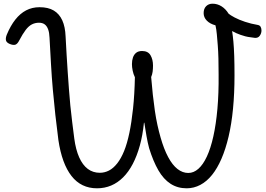

<svg xmlns="http://www.w3.org/2000/svg" viewBox="-20 -1000 1438 1039"><path d="M505 19Q419 19 367 -47.5Q315 -114 296 -242Q287 -311 279.5 -378.5Q272 -446 266 -514Q260 -582 256 -652Q252 -722 248 -796Q247 -823 240.5 -841Q234 -859 222 -868Q210 -877 191 -877Q170 -877 152.5 -868Q135 -859 119 -838Q103 -817 84 -781Q75 -763 64 -758.5Q53 -754 33 -762Q14 -770 12 -783Q10 -796 17 -813Q37 -861 63 -894Q89 -927 121.5 -944Q154 -961 194 -961Q241 -961 271 -943Q301 -925 317 -890Q333 -855 335 -802Q338 -751 340.5 -703Q343 -655 346.5 -609Q350 -563 353 -518.5Q356 -474 360.5 -430Q365 -386 370.5 -341Q376 -296 382 -250Q390 -190 408.5 -148.5Q427 -107 455 -86Q483 -65 520 -65Q546 -65 569.5 -77Q593 -89 614 -115.5Q635 -142 651.5 -182.5Q668 -223 680 -280.5Q692 -338 700 -413Q708 -488 710 -582Q702 -598 698 -617.5Q694 -637 694 -653Q694 -673 699.5 -689Q705 -705 717 -714.5Q729 -724 749 -724Q781 -724 794.5 -701Q808 -678 808 -645Q808 -628 806 -612.5Q804 -597 798 -583Q802 -533 807 -487.5Q812 -442 818 -401Q824 -360 832 -323.5Q840 -287 849 -256Q867 -193 890 -150Q913 -107 940.5 -85.5Q968 -64 999 -64Q1028 -64 1053.5 -86.5Q1079 -109 1099.5 -153Q1120 -197 1134.5 -262Q1149 -327 1156.5 -411Q1164 -495 1163 -597Q1163 -644 1162 -683Q1161 -722 1158.5 -754Q1156 -786 1153.5 -813.5Q1151 -841 1146 -863Q1116 -871 1099 -888.5Q1082 -906 1082 -929Q1082 -953 1095.5 -966.5Q1109 -980 1130 -980Q1156 -980 1178.5 -966Q1201 -952 1217 -926Q1226 -918 1249.5 -905.5Q1273 -893 1306 -882Q1339 -871 1375 -865Q1386 -863 1390.5 -854.5Q1395 -846 1395 -835Q1395 -820 1386 -807Q1377 -794 1360 -795Q1348 -797 1334.5 -798.5Q1321 -800 1307.5 -803.5Q1294 -807 1281.5 -811.5Q1269 -816 1257.5 -821Q1246 -826 1236 -832Q1240 -807 1243 -774.5Q1246 -742 1247.5 -697Q1249 -652 1249 -592Q1249 -495 1241 -412Q1233 -329 1217 -261Q1201 -193 1178.5 -141Q1156 -89 1127.5 -53.5Q1099 -18 1064 0.5Q1029 19 990 19Q941 19 903 -5.5Q865 -30 837 -78.5Q809 -127 787 -198Q783 -213 779.5 -229Q776 -245 773 -262.5Q770 -280 767 -298.5Q764 -317 761 -336H759Q752 -267 736.5 -211.5Q721 -156 698.5 -113Q676 -70 646.5 -40.5Q617 -11 581.5 4Q546 19 505 19Z"/></svg>

Font: Playwrite HU
Style: Regular
Weight: 400
Designer: Veronika Burian, José Scaglione
Foundry: TypeTogether
Version: Version 1.002